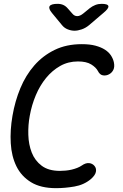

<svg xmlns="http://www.w3.org/2000/svg" viewBox="-20 -970 640 1000"><path d="M45 -367Q58 -443 86 -510.5Q114 -578 158.5 -629Q203 -680 264.5 -710Q326 -740 406 -740Q448 -740 477.5 -732Q507 -724 527 -711Q547 -698 558 -681Q569 -664 573 -646Q578 -622 570.5 -606.5Q563 -591 548 -583Q533 -575 516.5 -577.5Q500 -580 490 -600Q480 -619 455 -634.5Q430 -650 386 -650Q335 -650 293.5 -626.5Q252 -603 220 -564Q188 -525 166.5 -474Q145 -423 135 -367Q126 -319 127.5 -268Q129 -217 145.5 -175Q162 -133 197.5 -106.5Q233 -80 292 -80Q306 -80 322 -81.5Q338 -83 353 -86.5Q368 -90 382 -95.5Q396 -101 406 -108Q426 -122 443.5 -120.5Q461 -119 472 -106Q483 -93 479.5 -75Q476 -57 453 -37Q417 -7 367.5 1.5Q318 10 272 10Q192 10 141.5 -21Q91 -52 65.5 -104Q40 -156 36 -224Q32 -292 45 -367ZM280 -950Q297 -950 310 -944Q323 -938 333 -926L356 -900Q367 -886 382 -886Q397 -886 414 -900L447 -927Q461 -938 476.5 -944Q492 -950 509 -950Q542 -950 544.5 -938Q547 -926 519 -903L444 -839Q426 -824 405.5 -817Q385 -810 368 -810Q351 -810 333 -817Q315 -824 303 -839L251 -902Q231 -926 238.5 -938Q246 -950 280 -950Z"/></svg>

Font: Maple Mono NL
Style: Italic
Weight: 400
Italic angle: -10°
Monospace: yes
Designer: subframe7536
Version: Version 7.000